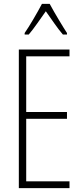

<svg xmlns="http://www.w3.org/2000/svg" viewBox="-20 -969 425 989"><path d="M236 -949H196C173 -905 131 -833 107 -799V-791H128C155 -822 190 -875 216 -911C244 -872 276 -823 304 -791H325V-799C309 -823 261 -902 236 -949ZM338 0V-35H115V-357H325V-392H115V-679H338V-714H77V0Z"/></svg>

Font: Noto Sans Thai Looped ExtraCondensed ExtraLight
Style: Regular
Weight: 200
Width: 2
Designer: Sasikarn Vongin, Ben Mitchell
Foundry: The Fontpad Ltd
Version: Version 1.001